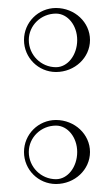

<svg xmlns="http://www.w3.org/2000/svg" viewBox="-20 -440 280 480"><path d="M40 -60C40 -15.8 75.8 20 120 20C166.9 20 205 -15.8 205 -60C205 -104.2 166.9 -140 120 -140C75.8 -140 40 -104.2 40 -60ZM52 -60C52 -96.4 82.5 -126 120 -126C149.3 -126 173 -96.4 173 -60C173 -22.5 149.3 8 120 8C82.5 8 52 -22.5 52 -60ZM40 -340C40 -295.8 75.8 -260 120 -260C166.9 -260 205 -295.8 205 -340C205 -384.2 166.9 -420 120 -420C75.8 -420 40 -384.2 40 -340ZM52 -340C52 -376.4 82.5 -406 120 -406C149.3 -406 173 -376.4 173 -340C173 -302.5 149.3 -272 120 -272C82.5 -272 52 -302.5 52 -340Z"/></svg>

Font: SortefaxS01
Style: Medium
Weight: 500
Designer: gluk
Foundry: gluk
Version: Version 0.261